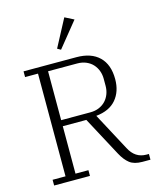

<svg xmlns="http://www.w3.org/2000/svg" viewBox="-135 -1039 939 1134"><g transform="rotate(-15 334.0 -472.0)"><path d="M53 -35H132V-663H53V-698H376Q466 -698 515 -650.5Q564 -603 564 -514Q564 -438 522.5 -389.5Q481 -341 400 -333L523 -103Q558 -35 627 -35H642V0H593Q543 0 515.5 -21.5Q488 -43 466 -84L337 -325H193V-35H272V0H53ZM193 -362H371Q402 -362 426 -372.5Q450 -383 466 -400.5Q482 -418 490.5 -441Q499 -464 499 -490V-533Q499 -559 490.5 -582Q482 -605 466 -622.5Q450 -640 426 -650.5Q402 -661 371 -661H193ZM279 -776 368 -944 423 -916 300 -764Z"/></g></svg>

Font: IBM Plex Serif Light
Style: Regular
Weight: 300
Designer: Mike Abbink, Paul van der Laan, Pieter van Rosmalen
Foundry: Bold Monday
Version: Version 3.001